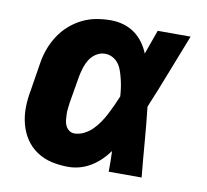

<svg xmlns="http://www.w3.org/2000/svg" viewBox="-65 -599 730 678"><g transform="rotate(10 300.0 -260.0)"><path d="M221 8Q190 8 161 1.5Q132 -5 108 -21Q84 -37 68 -61Q52 -85 44.5 -114Q37 -143 37.5 -173.5Q38 -204 44 -235L60 -335Q64 -361 73 -386Q82 -411 97 -434.5Q112 -458 133 -476.5Q154 -495 178.5 -507Q203 -519 229 -523.5Q255 -528 280 -528Q304 -528 326 -521.5Q348 -515 366 -502Q384 -489 397 -471Q410 -453 418 -433Q426 -455 433.5 -476.5Q441 -498 449 -520H567Q540 -452 514 -384.5Q488 -317 460 -250Q467 -188 472 -125Q477 -62 483 0H365Q365 -18 365 -36.5Q365 -55 364 -74Q351 -56 335.5 -41Q320 -26 301 -14.5Q282 -3 261.5 2.5Q241 8 221 8ZM222 -112Q239 -112 256 -120.5Q273 -129 286 -142Q299 -155 309.5 -170.5Q320 -186 328.5 -202.5Q337 -219 344.5 -235.5Q352 -252 359 -269Q358 -284 356 -298.5Q354 -313 350.5 -327.5Q347 -342 342.5 -356Q338 -370 330 -381.5Q322 -393 309 -400.5Q296 -408 280 -408Q264 -408 249.5 -399Q235 -390 226 -376Q217 -362 212 -346.5Q207 -331 204 -316L187 -216Q186 -205 184.5 -194.5Q183 -184 183.5 -173.5Q184 -163 185 -152.5Q186 -142 190.5 -133Q195 -124 203 -118Q211 -112 222 -112Z"/></g></svg>

Font: Iosevka Heavy Extended Oblique
Style: Regular
Weight: 900
Width: 7
Italic angle: -9°
Monospace: yes
Designer: Belleve Invis
Foundry: Belleve Invis
Version: Version 32.5.0; ttfautohint (v1.8.4)